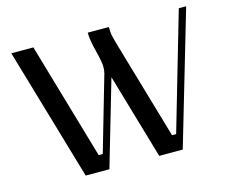

<svg xmlns="http://www.w3.org/2000/svg" viewBox="-108 -949 1341 1105"><g transform="rotate(-15 562.5 -396.0)"><path d="M837.4 -95.7 1039.6 -791.5H1083.5L851.1 0H710.9Q710.9 0 562.5 -508.3L414.1 0H272.9L41.5 -790.5H172.9L375.5 -94.7H399.9L528.3 -538.6Q533.2 -555.7 533.2 -578.1Q533.2 -607.9 515.1 -677.7Q497.1 -747.6 497.1 -791.5H623Q623 -759.8 626 -744.1Q629.9 -724.6 642.6 -680.2L813 -95.7Z"/></g></svg>

Font: Resagnicto
Style: Bold
Weight: 700
Version: Version 0.9991